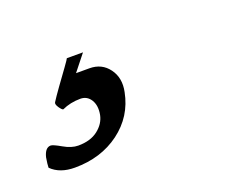

<svg xmlns="http://www.w3.org/2000/svg" viewBox="-106 -69 388 316"><g transform="rotate(-20 87.5 89.0)"><path d="M36.1 30.3H59.6Q81.1 30.3 93.3 46.9Q105.5 63.5 100.6 86.9Q92.8 127 60.1 151.4Q27.3 175.8 -18.6 175.8Q-44.9 175.8 -59.6 161.1Q-59.6 158.2 -59.1 153.8Q-58.6 149.4 -57.6 143.6Q-53.7 127.9 -43.9 127.9Q-40 127.9 -26.4 135.7Q-12.7 143.6 -1 143.6Q20.5 143.6 33.7 133.3Q46.9 123 49.8 108.4Q52.7 92.8 46.4 82.5Q40 72.3 28.3 72.3Q10.7 72.3 -3.9 79.1Q-5.9 79.1 -10.3 72.8Q-14.6 66.4 -12.7 63.5Q-7.8 55.7 2.4 41.5Q12.7 27.3 21.5 15.1Q30.3 2.9 30.3 2H58.6Z"/></g></svg>

Font: Crimson Text SemiBold
Style: Italic
Weight: 600
Italic angle: -11°
Designer: Sebastian Kosch
Foundry: Sebastian Kosch
Version: Version 1.100; ttfautohint (v1.8.4)